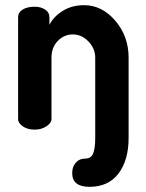

<svg xmlns="http://www.w3.org/2000/svg" viewBox="-20 -501 564 742"><path d="M305 -481Q374 -481 425.5 -421Q477 -361 477 -278V32Q477 118 438 169.5Q399 221 326 221Q259 221 259 168Q259 143 273 127.5Q287 112 308 112Q332 112 340 92Q348 72 348 32V-278Q348 -313 322 -340.5Q296 -368 261 -368Q228 -368 203.5 -343Q179 -318 179 -278V-41Q179 -26 159.5 -13Q140 0 114 0Q87 0 68.5 -12.5Q50 -25 50 -41V-435Q50 -453 67.5 -464Q85 -475 114 -475Q138 -475 154.5 -464Q171 -453 171 -435V-405Q187 -437 222.5 -459Q258 -481 305 -481Z"/></svg>

Font: Dosis
Style: Bold
Weight: 700
Designer: Edgar Tolentino, Pablo Impallari, Igino Marini
Foundry: Edgar Tolentino, Pablo Impallari, Igino Marini
Version: Version 1.007